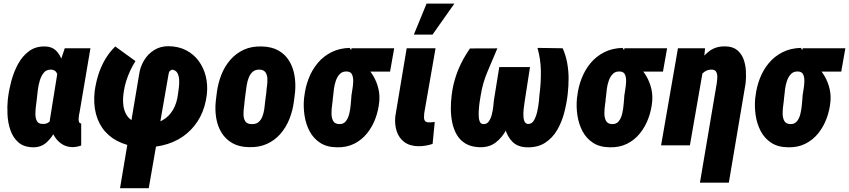

<svg xmlns="http://www.w3.org/2000/svg" viewBox="-20 -791 4621 1045"><path d="M22.5 -250 23.9 -259.8Q28.8 -301.8 41.7 -350.3Q54.7 -398.9 78.1 -442.4Q101.6 -485.8 138.4 -512.9Q175.3 -540 227.5 -538.1Q263.7 -536.6 284.9 -515.6Q306.2 -494.6 317.4 -461.9Q328.6 -429.2 332.3 -392.1Q335.9 -355 335.4 -320.6Q335 -286.1 334 -262.7L333 -250.5Q327.1 -217.3 315.4 -172.6Q303.7 -127.9 283.9 -85.7Q264.2 -43.5 233.4 -15.9Q202.6 11.7 158.7 10.7Q108.4 9.3 79.3 -16.8Q50.3 -43 36.6 -83Q22.9 -123 20.8 -167.5Q18.6 -211.9 22.5 -250ZM181.2 -259.8 180.2 -250Q179.2 -237.8 176 -216.3Q172.9 -194.8 172.6 -172.4Q172.4 -149.9 180.2 -133.5Q188 -117.2 209.5 -116.7Q232.4 -114.7 246.6 -126.7Q260.7 -138.7 268.8 -157.5Q276.9 -176.3 280.8 -197.5Q284.7 -218.8 286.6 -235.8L291 -274.9Q292.5 -287.1 295.4 -309.3Q298.3 -331.5 297.6 -355Q296.9 -378.4 288.3 -394.8Q279.8 -411.1 257.8 -412.1Q232.9 -412.6 218.8 -395.8Q204.6 -378.9 196.8 -353.3Q189 -327.6 186 -301.8Q183.1 -275.9 181.2 -259.8ZM332.5 -528.3H472.2L413.1 -179.7Q411.6 -175.8 410.2 -166.5Q408.7 -157.2 408 -146.2Q407.2 -135.3 409.9 -127.7Q412.6 -120.1 419.9 -119.1Q420.9 -119.1 421.1 -119.4Q421.4 -119.6 421.9 -120.1V1Q409.2 5.4 397.2 7.6Q385.3 9.8 372.6 9.8Q344.2 8.8 322 -3.9Q299.8 -16.6 284.2 -37.6Q268.6 -58.6 259.8 -84.2Q251 -109.9 251 -136.2L297.4 -424.3Z M633.3 233.4 736.8 -383.3Q742.2 -425.3 763.4 -461.2Q784.7 -497.1 819.1 -518.6Q853.5 -540 897.9 -539.6Q952.6 -538.6 993.7 -517.1Q1034.7 -495.6 1061.5 -459Q1088.4 -422.4 1099.9 -376Q1111.3 -329.6 1106 -278.8Q1098.1 -209.5 1070.1 -155.8Q1042 -102.1 996.8 -64.2Q951.7 -26.4 892.8 -7.6Q834 11.2 765.6 10.7Q696.8 9.3 642.8 -12.5Q588.9 -34.2 553.2 -74Q517.6 -113.8 502.7 -169.4Q487.8 -225.1 495.1 -293Q501 -337.9 514.6 -382.1Q528.3 -426.3 551.3 -466.1Q574.2 -505.9 607.4 -538.1L717.3 -458.5Q701.2 -433.1 688.5 -405.8Q675.8 -378.4 667 -350.3Q658.2 -322.3 653.8 -293Q647.9 -256.3 650.6 -224.9Q653.3 -193.4 666.5 -169.2Q679.7 -145 705.8 -131.1Q731.9 -117.2 773.4 -116.2Q825.2 -115.2 862.3 -135.3Q899.4 -155.3 921.1 -192.4Q942.9 -229.5 948.7 -278.8Q950.7 -293 953.4 -313.7Q956.1 -334.5 955.1 -356Q954.1 -377.4 945.8 -393.1Q937.5 -408.7 916.5 -412.1Q905.8 -406.7 902.6 -403.1Q899.4 -399.4 897.5 -387.7L789.6 233.4Z M1154.3 -239.3 1160.2 -288.1Q1167 -339.4 1185.1 -384.8Q1203.1 -430.2 1233.6 -465.3Q1264.2 -500.5 1306.9 -520.3Q1349.6 -540 1406.2 -538.1Q1459.5 -536.6 1495.8 -515.9Q1532.2 -495.1 1553.7 -460Q1575.2 -424.8 1582.8 -380.6Q1590.3 -336.4 1585.9 -288.6L1579.6 -238.8Q1573.2 -188.5 1554.9 -142.8Q1536.6 -97.2 1506.1 -62.3Q1475.6 -27.3 1432.9 -7.8Q1390.1 11.7 1334 9.8Q1280.8 8.8 1244.4 -12.2Q1208 -33.2 1186.3 -68.1Q1164.6 -103 1157 -147.2Q1149.4 -191.4 1154.3 -239.3ZM1317.4 -288.6 1311 -238.8Q1310.5 -225.1 1307.6 -205.1Q1304.7 -185.1 1305.4 -164.8Q1306.2 -144.5 1314.9 -130.9Q1323.7 -117.2 1345.7 -115.7Q1371.6 -113.8 1386.2 -125.7Q1400.9 -137.7 1408.2 -157Q1415.5 -176.3 1418.5 -198Q1421.4 -219.7 1423.3 -239.3L1429.7 -289.1Q1430.2 -302.2 1433.1 -322.3Q1436 -342.3 1435.3 -362.3Q1434.6 -382.3 1425.5 -396.5Q1416.5 -410.6 1394 -412.1Q1370.6 -413.1 1356.2 -400.9Q1341.8 -388.7 1334 -368.9Q1326.2 -349.1 1322.8 -327.6Q1319.3 -306.2 1317.4 -288.6Z M1634.8 -255.4 1636.2 -265.6Q1642.1 -317.9 1660.4 -364.7Q1678.7 -411.6 1709.5 -448.2Q1740.2 -484.9 1783.7 -506.8Q1827.1 -528.8 1883.3 -530.3Q1896 -513.2 1903.1 -496.8Q1910.2 -480.5 1919.9 -466.1Q1929.7 -451.7 1948.7 -441.9Q1980.5 -424.3 2002.4 -392.3Q2024.4 -360.4 2035.6 -323Q2046.9 -285.6 2044.9 -250.5L2044.4 -239.7Q2040 -190.9 2023.2 -145.8Q2006.3 -100.6 1977.3 -64.7Q1948.2 -28.8 1907 -8.3Q1865.7 12.2 1812.5 10.7Q1757.8 9.8 1721.7 -14.2Q1685.5 -38.1 1665 -76.9Q1644.5 -115.7 1637.5 -162.4Q1630.4 -209 1634.8 -255.4ZM1793 -266.1 1791.5 -255.9Q1791 -242.7 1787.6 -220Q1784.2 -197.3 1784.2 -173.6Q1784.2 -149.9 1793 -133.3Q1801.8 -116.7 1824.7 -115.7Q1848.6 -114.3 1861.8 -130.6Q1875 -147 1880.9 -171.6Q1886.7 -196.3 1888.7 -220.5Q1890.6 -244.6 1892.1 -259.8L1892.6 -270Q1893.6 -280.3 1897.5 -301.5Q1901.4 -322.8 1902.3 -345.5Q1903.3 -368.2 1896.5 -384.5Q1889.6 -400.9 1868.7 -401.9Q1844.7 -403.3 1830.3 -388.9Q1815.9 -374.5 1808.1 -352.3Q1800.3 -330.1 1797.4 -306.4Q1794.4 -282.7 1793 -266.1ZM2125.5 -528.3 2103 -401.4H1870.6L1893.1 -528.3Z M2193.4 -528.3H2350.6L2289.1 -175.8Q2287.6 -163.6 2287.6 -152.1Q2287.6 -140.6 2293 -133.1Q2298.3 -125.5 2313.5 -125Q2322.3 -124.5 2330.3 -125.5Q2338.4 -126.5 2346.2 -127.4L2334.5 -7.8Q2315.9 -1.5 2296.1 1.7Q2276.4 4.9 2256.8 4.9Q2209.5 3.9 2180.4 -18.1Q2151.4 -40 2139.4 -75.9Q2127.4 -111.8 2131.3 -156.2ZM2232.4 -602.5 2301.8 -771.5H2453.1L2334 -602.5Z M2905.3 -530.3 3042.5 -528.3Q3059.6 -489.7 3067.1 -448Q3074.7 -406.2 3074.7 -363.8Q3074.7 -321.3 3069.8 -278.8Q3064.5 -230 3051 -178.2Q3037.6 -126.5 3012.5 -83.3Q2987.3 -40 2946.5 -13.7Q2905.8 12.7 2846.2 10.7Q2796.4 8.8 2768.6 -19.8Q2740.7 -48.3 2729.2 -91.1Q2717.8 -133.8 2717 -179.4Q2716.3 -225.1 2720.7 -261.2L2747.6 -425.8H2864.7L2836.4 -244.1Q2835.9 -237.8 2832.8 -218Q2829.6 -198.2 2828.6 -175Q2827.6 -151.9 2832.8 -134.8Q2837.9 -117.7 2854 -116.2Q2874.5 -115.7 2886.2 -136Q2897.9 -156.2 2904.3 -185.1Q2910.6 -213.9 2913.1 -240.7Q2915.5 -267.6 2916.5 -278.3Q2924.8 -341.3 2923.8 -405.3Q2922.9 -469.2 2905.3 -530.3ZM2538.1 -527.3 2687 -527.8Q2661.1 -465.3 2634.3 -403.3Q2607.4 -341.3 2596.7 -273.9Q2596.2 -268.6 2593 -251.2Q2589.8 -233.9 2587.6 -211.7Q2585.4 -189.5 2585.2 -168.2Q2585 -147 2590.1 -132.1Q2595.2 -117.2 2607.9 -115.7Q2627.9 -113.8 2639.4 -128.9Q2650.9 -144 2656.7 -167.2Q2662.6 -190.4 2664.8 -212.2Q2667 -233.9 2668 -244.1L2697.3 -425.8H2814.9L2787.6 -261.2Q2781.2 -221.2 2769.3 -173.8Q2757.3 -126.5 2735.1 -84.2Q2712.9 -42 2677.5 -15.1Q2642.1 11.7 2590.8 10.3Q2544.9 8.8 2514.6 -9Q2484.4 -26.9 2466.8 -56.6Q2449.2 -86.4 2441.7 -123Q2434.1 -159.7 2433.8 -198.7Q2433.6 -237.8 2438.5 -273.9Q2443.8 -319.8 2457.3 -364Q2470.7 -408.2 2491.2 -449Q2511.7 -489.7 2538.1 -527.3Z M3120.1 -255.4 3121.6 -265.6Q3127.4 -317.9 3145.8 -364.7Q3164.1 -411.6 3194.8 -448.2Q3225.6 -484.9 3269 -506.8Q3312.5 -528.8 3368.7 -530.3Q3381.3 -513.2 3388.4 -496.8Q3395.5 -480.5 3405.3 -466.1Q3415 -451.7 3434.1 -441.9Q3465.8 -424.3 3487.8 -392.3Q3509.8 -360.4 3521 -323Q3532.2 -285.6 3530.3 -250.5L3529.8 -239.7Q3525.4 -190.9 3508.5 -145.8Q3491.7 -100.6 3462.6 -64.7Q3433.6 -28.8 3392.3 -8.3Q3351.1 12.2 3297.9 10.7Q3243.2 9.8 3207 -14.2Q3170.9 -38.1 3150.4 -76.9Q3129.9 -115.7 3122.8 -162.4Q3115.7 -209 3120.1 -255.4ZM3278.3 -266.1 3276.9 -255.9Q3276.4 -242.7 3272.9 -220Q3269.5 -197.3 3269.5 -173.6Q3269.5 -149.9 3278.3 -133.3Q3287.1 -116.7 3310.1 -115.7Q3334 -114.3 3347.2 -130.6Q3360.4 -147 3366.2 -171.6Q3372.1 -196.3 3374 -220.5Q3376 -244.6 3377.4 -259.8L3377.9 -270Q3378.9 -280.3 3382.8 -301.5Q3386.7 -322.8 3387.7 -345.5Q3388.7 -368.2 3381.8 -384.5Q3375 -400.9 3354 -401.9Q3330.1 -403.3 3315.7 -388.9Q3301.3 -374.5 3293.5 -352.3Q3285.6 -330.1 3282.7 -306.4Q3279.8 -282.7 3278.3 -266.1ZM3610.8 -528.3 3588.4 -401.4H3356L3378.4 -528.3Z M3805.7 -406.2 3734.9 0H3578.1L3669.9 -528.3H3817.4ZM3754.4 -282.2 3731.4 -281.7Q3736.8 -320.8 3750 -366Q3763.2 -411.1 3786.1 -450.9Q3809.1 -490.7 3844.2 -515.4Q3879.4 -540 3928.7 -538.6Q3968.8 -537.6 3992.4 -518.1Q4016.1 -498.5 4027.1 -468.3Q4038.1 -438 4039.8 -403.6Q4041.5 -369.1 4038.1 -337.4L3946.8 203.1H3789.6L3881.3 -338.9Q3881.8 -347.2 3883.3 -359.1Q3884.8 -371.1 3883.5 -382.8Q3882.3 -394.5 3876.5 -402.6Q3870.6 -410.6 3856.4 -412.1Q3832 -413.1 3814.5 -400.4Q3796.9 -387.7 3784.9 -367.2Q3772.9 -346.7 3765.9 -324Q3758.8 -301.3 3754.4 -282.2Z M4090.3 -255.4 4091.8 -265.6Q4097.7 -317.9 4116 -364.7Q4134.3 -411.6 4165 -448.2Q4195.8 -484.9 4239.3 -506.8Q4282.7 -528.8 4338.9 -530.3Q4351.6 -513.2 4358.6 -496.8Q4365.7 -480.5 4375.5 -466.1Q4385.3 -451.7 4404.3 -441.9Q4436 -424.3 4458 -392.3Q4480 -360.4 4491.2 -323Q4502.4 -285.6 4500.5 -250.5L4500 -239.7Q4495.6 -190.9 4478.8 -145.8Q4461.9 -100.6 4432.9 -64.7Q4403.8 -28.8 4362.5 -8.3Q4321.3 12.2 4268.1 10.7Q4213.4 9.8 4177.2 -14.2Q4141.1 -38.1 4120.6 -76.9Q4100.1 -115.7 4093 -162.4Q4085.9 -209 4090.3 -255.4ZM4248.5 -266.1 4247.1 -255.9Q4246.6 -242.7 4243.2 -220Q4239.7 -197.3 4239.7 -173.6Q4239.7 -149.9 4248.5 -133.3Q4257.3 -116.7 4280.3 -115.7Q4304.2 -114.3 4317.4 -130.6Q4330.6 -147 4336.4 -171.6Q4342.3 -196.3 4344.2 -220.5Q4346.2 -244.6 4347.7 -259.8L4348.1 -270Q4349.1 -280.3 4353 -301.5Q4356.9 -322.8 4357.9 -345.5Q4358.9 -368.2 4352.1 -384.5Q4345.2 -400.9 4324.2 -401.9Q4300.3 -403.3 4285.9 -388.9Q4271.5 -374.5 4263.7 -352.3Q4255.9 -330.1 4252.9 -306.4Q4250 -282.7 4248.5 -266.1ZM4581.1 -528.3 4558.6 -401.4H4326.2L4348.6 -528.3Z"/></svg>

Font: Roboto Condensed Black
Style: Italic
Weight: 900
Italic angle: -12°
Designer: Christian Robertson
Foundry: Google
Version: Version 3.008; 2023